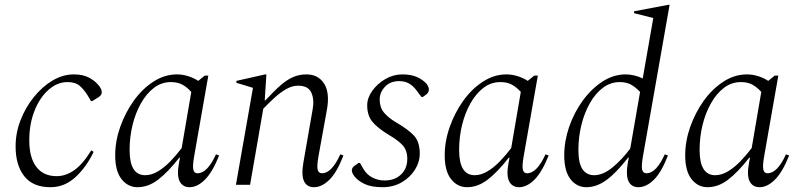

<svg xmlns="http://www.w3.org/2000/svg" viewBox="-20 -770 3333 800"><path d="M190 10Q117 10 81 -36Q45 -82 45 -160Q45 -216 65.5 -269Q86 -322 121 -365.5Q156 -409 199 -434.5Q242 -460 287 -460Q324 -460 348 -448Q372 -436 387 -419Q404 -401 404 -386Q404 -374 392 -366L365 -349H359L346 -371Q330 -397 312 -412.5Q294 -428 261 -428Q219 -428 182.5 -396Q146 -364 124 -309Q102 -254 102 -185Q102 -113 131.5 -74.5Q161 -36 216 -36Q254 -36 289.5 -61Q325 -86 360 -143H362L370 -137Q340 -74 294.5 -32Q249 10 190 10Z M553 10Q513 10 486.5 -23.5Q460 -57 460 -123Q460 -182 481 -241.5Q502 -301 537.5 -350.5Q573 -400 619.5 -430Q666 -460 717 -460Q741 -460 764.5 -452.5Q788 -445 806 -433L833 -455H848L789 -119Q782 -79 785.5 -63.5Q789 -48 803 -48Q844 -48 880 -127L893 -122Q865 -52 833.5 -21Q802 10 770 10Q741 10 728.5 -14.5Q716 -39 726 -92L730 -113H727Q680 -53 639 -21.5Q598 10 553 10ZM520 -145Q520 -40 585 -40Q612 -40 639 -56.5Q666 -73 690.5 -98.5Q715 -124 737 -153L777 -387Q760 -406 740.5 -417Q721 -428 692 -428Q653 -428 621.5 -404Q590 -380 567 -339Q544 -298 532 -248Q520 -198 520 -145Z M963 0 1034 -404 965 -425V-433L1085 -460H1090L1083 -352H1086Q1122 -391 1149 -414.5Q1176 -438 1201.5 -449Q1227 -460 1257 -460Q1306 -460 1330.5 -421.5Q1355 -383 1342 -312L1307 -119Q1300 -79 1303.5 -63.5Q1307 -48 1322 -48Q1362 -48 1398 -127L1411 -122Q1384 -52 1352.5 -21Q1321 10 1288 10Q1259 10 1247 -14.5Q1235 -39 1244 -92L1283 -316Q1290 -356 1277 -384.5Q1264 -413 1222 -413Q1197 -413 1172 -398.5Q1147 -384 1123 -362Q1099 -340 1077 -317L1022 0Z M1574 10Q1527 10 1499 -3.5Q1471 -17 1457 -35Q1446 -49 1446 -60Q1446 -64 1448 -69Q1450 -74 1457 -79L1474 -91H1480L1493 -68Q1508 -42 1532 -30Q1556 -18 1582 -18Q1625 -18 1651 -43Q1677 -68 1677 -108Q1677 -144 1657.5 -165Q1638 -186 1600 -208Q1551 -238 1530.5 -264Q1510 -290 1510 -331Q1510 -362 1531 -391.5Q1552 -421 1585.5 -440.5Q1619 -460 1656 -460Q1693 -460 1717.5 -449Q1742 -438 1758 -420Q1767 -407 1767 -397Q1767 -392 1764.5 -386.5Q1762 -381 1757 -377L1742 -366H1736L1718 -390Q1703 -411 1685.5 -421.5Q1668 -432 1643 -432Q1606 -432 1584 -408.5Q1562 -385 1562 -356Q1562 -323 1579.5 -301.5Q1597 -280 1629 -261Q1679 -232 1704 -206Q1729 -180 1729 -130Q1729 -95 1709 -63Q1689 -31 1654 -10.5Q1619 10 1574 10Z M1926 10Q1886 10 1859.5 -23.5Q1833 -57 1833 -123Q1833 -182 1854 -241.5Q1875 -301 1910.5 -350.5Q1946 -400 1992.5 -430Q2039 -460 2090 -460Q2114 -460 2137.5 -452.5Q2161 -445 2179 -433L2206 -455H2221L2162 -119Q2155 -79 2158.5 -63.5Q2162 -48 2176 -48Q2217 -48 2253 -127L2266 -122Q2238 -52 2206.5 -21Q2175 10 2143 10Q2114 10 2101.5 -14.5Q2089 -39 2099 -92L2103 -113H2100Q2053 -53 2012 -21.5Q1971 10 1926 10ZM1893 -145Q1893 -40 1958 -40Q1985 -40 2012 -56.5Q2039 -73 2063.5 -98.5Q2088 -124 2110 -153L2150 -387Q2133 -406 2113.5 -417Q2094 -428 2065 -428Q2026 -428 1994.5 -404Q1963 -380 1940 -339Q1917 -298 1905 -248Q1893 -198 1893 -145Z M2423 10Q2383 10 2357 -23.5Q2331 -57 2331 -123Q2331 -182 2351.5 -241.5Q2372 -301 2408 -350.5Q2444 -400 2490 -430Q2536 -460 2587 -460Q2605 -460 2623.5 -455.5Q2642 -451 2658 -443L2702 -695L2622 -715V-723L2765 -750H2770L2659 -119Q2652 -79 2655.5 -63.5Q2659 -48 2674 -48Q2714 -48 2750 -127L2763 -122Q2736 -52 2704.5 -21Q2673 10 2640 10Q2611 10 2599 -14.5Q2587 -39 2596 -92L2600 -113H2597Q2548 -50 2507 -20Q2466 10 2423 10ZM2390 -145Q2390 -90 2407 -65Q2424 -40 2456 -40Q2492 -40 2531 -71.5Q2570 -103 2606 -151L2647 -387Q2628 -407 2609 -417.5Q2590 -428 2562 -428Q2524 -428 2492.5 -404.5Q2461 -381 2438 -340.5Q2415 -300 2402.5 -249.5Q2390 -199 2390 -145Z M2928 10Q2888 10 2861.5 -23.5Q2835 -57 2835 -123Q2835 -182 2856 -241.5Q2877 -301 2912.5 -350.5Q2948 -400 2994.5 -430Q3041 -460 3092 -460Q3116 -460 3139.5 -452.5Q3163 -445 3181 -433L3208 -455H3223L3164 -119Q3157 -79 3160.5 -63.5Q3164 -48 3178 -48Q3219 -48 3255 -127L3268 -122Q3240 -52 3208.5 -21Q3177 10 3145 10Q3116 10 3103.5 -14.5Q3091 -39 3101 -92L3105 -113H3102Q3055 -53 3014 -21.5Q2973 10 2928 10ZM2895 -145Q2895 -40 2960 -40Q2987 -40 3014 -56.5Q3041 -73 3065.5 -98.5Q3090 -124 3112 -153L3152 -387Q3135 -406 3115.5 -417Q3096 -428 3067 -428Q3028 -428 2996.5 -404Q2965 -380 2942 -339Q2919 -298 2907 -248Q2895 -198 2895 -145Z"/></svg>

Font: Spectral Light
Style: Italic
Weight: 300
Italic angle: -10°
Designer: Jean-Baptiste Levee
Foundry: Production Type
Version: Version 2.001